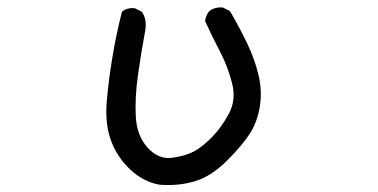

<svg xmlns="http://www.w3.org/2000/svg" viewBox="-20 -506 1040 528"><path d="M418.9 2Q374 -5.9 337.9 -40Q301.8 -74.2 285.2 -119.6Q268.6 -165 273.4 -224.6Q278.3 -284.2 289.1 -348.6Q299.8 -413.1 315.4 -473.6Q329.1 -485.4 350.6 -483.4L370.1 -473.6Q383.8 -454.1 379.9 -424.8Q368.2 -362.3 359.4 -299.8Q350.6 -237.3 353.5 -184.6Q356.4 -131.8 386.7 -99.1Q417 -66.4 455.1 -72.3Q493.2 -78.1 515.6 -90.8Q538.1 -103.5 563.5 -129.4Q588.9 -155.3 609.4 -193.4Q629.9 -231.4 618.2 -277.3Q606.4 -323.2 585 -364.3Q563.5 -405.3 543.9 -448.2Q545.9 -463.9 555.7 -475.6Q571.3 -487.3 592.8 -485.4L612.3 -475.6Q637.7 -432.6 659.2 -387.7Q680.7 -342.8 690.9 -299.8Q701.2 -256.8 694.8 -214.8Q688.5 -172.9 668 -140.1Q647.5 -107.4 604.5 -64.5Q561.5 -21.5 516.6 -7.8Q471.7 5.9 418.9 2Z"/></svg>

Font: NaikaiFont
Style: Regular
Weight: 400
Version: Version 1.67